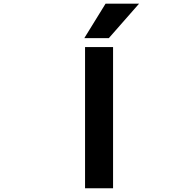

<svg xmlns="http://www.w3.org/2000/svg" viewBox="-20 -1002 1040 1024"><path d="M433.6 2V-751H583V2ZM543 -982.4H721.7L560.5 -798.8H429.7Z"/></svg>

Font: GenEi Gothic M Regular
Style: Bold
Weight: 700
Designer: o_tamon (Modified); [Source Han Sans]
Ryoko NISHIZUKA  (kana & ideographs); Paul D. Hunt (Latin, Greek & Cyrillic); Wenl
Version: Version 1.1a;Original Version 1.004